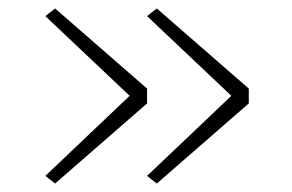

<svg xmlns="http://www.w3.org/2000/svg" viewBox="-20 -520 690 453"><path d="M350 -87 327 -105 548 -315 567 -276ZM567 -276H545V-311H567ZM548 -273 327 -482 350 -500 567 -311ZM110 -87 87 -105 308 -315 327 -276ZM327 -276H305V-311H327ZM308 -273 87 -482 110 -500 327 -311Z"/></svg>

Font: Trispace Thin
Style: Regular
Weight: 100
Designer: Tyler Finck
Foundry: Etcetera Type Company
Version: Version 1.210